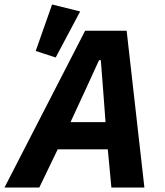

<svg xmlns="http://www.w3.org/2000/svg" viewBox="-55 -835 733 855"><path d="M588 0H441L425 -170H202L120 0H-35L324 -698H509ZM415 -291 403 -451 394 -567H386L333 -451L259 -291ZM302 -784 193 -579 104 -608 177 -815Z"/></svg>

Font: IBM Plex Sans
Style: Bold Italic
Weight: 700
Italic angle: -11.31°
Designer: Mike Abbink, Paul van der Laan, Pieter van Rosmalen
Foundry: Bold Monday
Version: Version 3.201